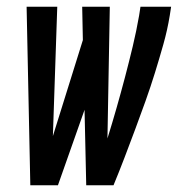

<svg xmlns="http://www.w3.org/2000/svg" viewBox="-20 -550 540 570"><path d="M70 0 59 -530H150L137 -146L226 -431L224 -530H306L299 -139Q313 -184 326 -229.5Q339 -275 351 -320.5Q363 -366 374 -412Q385 -458 393 -504L397 -530H488L484 -504Q477 -461 465 -418.5Q453 -376 440 -334Q427 -292 412 -250Q397 -208 381.5 -166.5Q366 -125 350 -83Q334 -41 317 0H236L231 -224L152 0Z"/></svg>

Font: Iosevka Curly Medium Oblique
Style: Regular
Weight: 500
Italic angle: -9°
Monospace: yes
Designer: Belleve Invis
Foundry: Belleve Invis
Version: Version 11.1.0; ttfautohint (v1.8.3)